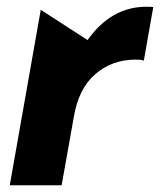

<svg xmlns="http://www.w3.org/2000/svg" viewBox="-20 -550 475 570"><path d="M415 -530Q310 -530 240 -431L101 -521L9 0H163L199 -202Q213 -287 263 -330Q313 -373 382 -373Q401 -373 407 -370L435 -529Q429 -530 415 -530Z"/></svg>

Font: Geom Bold
Style: Bold Italic
Weight: 700
Italic angle: -10°
Version: Version 1.102